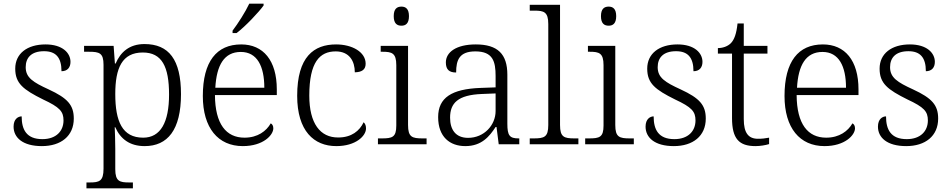

<svg xmlns="http://www.w3.org/2000/svg" viewBox="-20 -786 5179 1046"><path d="M208 10C312 10 382 -45 382 -140C382 -213 349 -251 245 -299C160 -338 120 -363 120 -420C120 -471 150 -507 220 -507C283 -507 315 -474 315 -398C347 -398 364 -418 364 -449C364 -497 321 -544 228 -544C128 -544 63 -494 63 -412C63 -332 106 -298 215 -244C305 -202 326 -179 326 -130C326 -72 286 -28 211 -28C124 -28 98 -80 98 -152C79 -152 54 -138 54 -96C54 -37 103 10 208 10Z M451 240H704V208H684C632 208 608 202 608 136V25C608 -22 606 -64 605 -93H608C636 -29 687 10 768 10C893 10 966 -78 966 -273C966 -461 900 -546 767 -546C684 -546 636 -501 610 -440H606L599 -536H438V-504H465C522 -504 544 -497 544 -433V133C544 201 521 208 469 208H451ZM760 -36C646 -36 608 -125 608 -274C608 -415 645 -500 758 -500C862 -500 901 -423 901 -271C901 -120 855 -36 760 -36Z M1247 -619V-606H1269C1317 -642 1391 -721 1416 -756V-766H1338C1317 -721 1276 -657 1247 -619ZM1303 10C1414 10 1469 -50 1469 -87C1469 -101 1463 -110 1455 -114C1431 -72 1384 -36 1312 -36C1212 -36 1152 -110 1151 -268H1488V-299C1488 -457 1414 -544 1294 -544C1160 -544 1085 -451 1085 -263C1085 -89 1168 10 1303 10ZM1420 -308H1153C1160 -431 1201 -503 1292 -503C1381 -503 1420 -425 1420 -308Z M1812 10C1919 10 1974 -46 1974 -86C1974 -101 1970 -112 1961 -120C1939 -73 1895 -37 1823 -37C1724 -36 1665 -114 1665 -265C1665 -448 1722 -506 1809 -506C1884 -506 1913 -452 1913 -392C1952 -393 1972 -407 1972 -439C1972 -503 1898 -544 1811 -544C1690 -544 1599 -477 1599 -264C1599 -73 1690 10 1812 10Z M2167 -646C2190 -646 2208 -658 2208 -698C2208 -738 2190 -750 2167 -750C2143 -750 2125 -738 2125 -698C2125 -658 2143 -646 2167 -646ZM2039 0H2304V-32H2283C2225 -32 2203 -39 2203 -105V-536H2054V-504H2064C2115 -504 2139 -497 2139 -431V-102C2139 -38 2117 -32 2059 -32H2039Z M2515 10C2605 10 2647 -44 2680 -94H2685L2697 0H2809V-32H2805C2756 -32 2744 -48 2744 -112V-379C2744 -491 2692 -544 2572 -544C2466 -544 2409 -502 2409 -446C2409 -406 2428 -391 2465 -391C2465 -460 2483 -506 2570 -506C2666 -506 2680 -450 2680 -372V-310L2597 -307C2441 -301 2367 -254 2367 -148C2367 -40 2431 10 2515 10ZM2530 -35C2462 -35 2432 -80 2432 -145C2432 -224 2474 -269 2606 -274L2680 -277V-181C2680 -105 2618 -35 2530 -35Z M2866 0H3131V-32H3110C3053 -32 3031 -39 3031 -105V-760H2866V-728H2892C2943 -728 2967 -721 2967 -655V-105C2967 -39 2945 -32 2887 -32H2866Z M3296 -646C3319 -646 3337 -658 3337 -698C3337 -738 3319 -750 3296 -750C3272 -750 3254 -738 3254 -698C3254 -658 3272 -646 3296 -646ZM3168 0H3433V-32H3412C3354 -32 3332 -39 3332 -105V-536H3183V-504H3193C3244 -504 3268 -497 3268 -431V-102C3268 -38 3246 -32 3188 -32H3168Z M3651 10C3755 10 3825 -45 3825 -140C3825 -213 3792 -251 3688 -299C3603 -338 3563 -363 3563 -420C3563 -471 3593 -507 3663 -507C3726 -507 3758 -474 3758 -398C3790 -398 3807 -418 3807 -449C3807 -497 3764 -544 3671 -544C3571 -544 3506 -494 3506 -412C3506 -332 3549 -298 3658 -244C3748 -202 3769 -179 3769 -130C3769 -72 3729 -28 3654 -28C3567 -28 3541 -80 3541 -152C3522 -152 3497 -138 3497 -96C3497 -37 3546 10 3651 10Z M4096 10C4121 10 4151 5 4170 -1V-36C4149 -32 4132 -30 4109 -30C4058 -30 4032 -61 4032 -137V-494H4161V-536H4032V-658H3998C3992 -601 3980 -570 3962 -551C3944 -533 3917 -524 3891 -524V-494H3968V-143C3968 -30 4006 10 4096 10Z M4472 10C4583 10 4638 -50 4638 -87C4638 -101 4632 -110 4624 -114C4600 -72 4553 -36 4481 -36C4381 -36 4321 -110 4320 -268H4657V-299C4657 -457 4583 -544 4463 -544C4329 -544 4254 -451 4254 -263C4254 -89 4337 10 4472 10ZM4589 -308H4322C4329 -431 4370 -503 4461 -503C4550 -503 4589 -425 4589 -308Z M4917 10C5021 10 5091 -45 5091 -140C5091 -213 5058 -251 4954 -299C4869 -338 4829 -363 4829 -420C4829 -471 4859 -507 4929 -507C4992 -507 5024 -474 5024 -398C5056 -398 5073 -418 5073 -449C5073 -497 5030 -544 4937 -544C4837 -544 4772 -494 4772 -412C4772 -332 4815 -298 4924 -244C5014 -202 5035 -179 5035 -130C5035 -72 4995 -28 4920 -28C4833 -28 4807 -80 4807 -152C4788 -152 4763 -138 4763 -96C4763 -37 4812 10 4917 10Z"/></svg>

Font: Noto Serif Ethiopic Light
Style: Regular
Weight: 300
Designer: Monotype Design Team
Foundry: Monotype Imaging Inc.
Version: Version 2.102